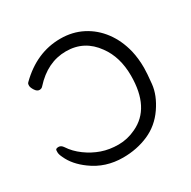

<svg xmlns="http://www.w3.org/2000/svg" viewBox="-165 -878 1054 1061"><g transform="rotate(-30 362.5 -347.5)"><path d="M326 24Q214 24 129 -39Q63 -87 36 -147Q25 -169 25 -183Q25 -185 25.5 -195.5Q26 -206 45 -206Q61 -206 73 -188Q99 -148 142 -116.5Q185 -85 233.5 -68Q282 -51 340 -51Q397 -51 451 -77Q589 -141 589 -347Q589 -466 530 -546Q461 -643 344 -643Q226 -643 134 -541Q126 -531 112 -531Q97 -531 85 -549.5Q73 -568 73 -580Q73 -581 73.5 -588Q74 -595 80 -600Q201 -719 352 -719Q429 -719 492 -686.5Q555 -654 598.5 -595.5Q642 -537 661 -459Q673 -408 673 -348Q673 -316 666 -248.5Q659 -181 611 -111Q563 -41 488.5 -8.5Q414 24 326 24Z"/></g></svg>

Font: LXGW WenKai TC
Style: Bold
Weight: 700
Designer: LXGW / Fontworks Inc.
Foundry: LXGW / Fontworks Inc.
Version: Version 1.330;April 28, 2024